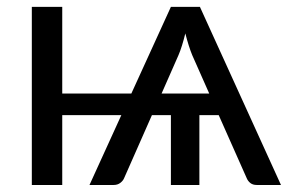

<svg xmlns="http://www.w3.org/2000/svg" viewBox="-20 -526 824 546"><path d="M575 -260 526.5 -369.5Q516.5 -394 507 -431Q502.5 -412.5 497.5 -396.5Q492.5 -380.5 487.5 -369L439.5 -260ZM779 0H710Q699 0 692 -5.5Q685 -11 681.5 -19.5L602 -198.5H547V0H466V-198.5H412L333 -19.5Q330 -12 322.2 -6Q314.5 0 303.5 0H234.5L325 -198.5H157V0H70.5V-506.5H157V-260H353.5L466 -506.5H548.5Z"/></svg>

Font: Lato
Style: Regular
Weight: 400
Designer: Lukasz Dziedzic with Adam Twardoch and Botio Nikoltchev
Foundry: tyPoland Lukasz Dziedzic
Version: Version 2.015; 2015-08-06; http://www.latofonts.com/